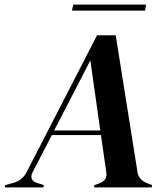

<svg xmlns="http://www.w3.org/2000/svg" viewBox="-42 -813 721 833"><path d="M-22 0 -19 -10 17 -20Q57 -31 75 -69L379 -660H460L554 -70Q558 -35 592 -20L618 -10L616 0H365L368 -10L390 -18Q425 -31 419 -66L396 -227H183L99 -65Q91 -49 96 -37Q101 -25 117 -20L148 -10L146 0ZM350 -551 193 -247H393ZM270 -767 276 -793H592L587 -767Z"/></svg>

Font: DeepMind Serif Display
Style: Italic
Weight: 400
Italic angle: -12°
Designer: Frank Grießhammer / Modifications: Colophon Foundry
Foundry: Colophon Foundry
Version: Version 5.003; ttfautohint (v1.8.2)